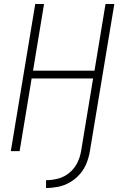

<svg xmlns="http://www.w3.org/2000/svg" viewBox="-20 -755 616 959"><path d="M210 184Q240 184 270.5 178Q301 172 329.5 155.5Q358 139 379.5 114Q401 89 412.5 59.5Q424 30 429 0L551 -735H507L452 -402H145L200 -735H156L34 0H78L138 -363H445L385 0Q380 30 366 58.5Q352 87 326.5 108Q301 129 270.5 137Q240 145 210 145Z"/></svg>

Font: Iosevka Sparkle Extralight
Style: Italic
Weight: 200
Italic angle: -9°
Designer: Belleve Invis
Foundry: Belleve Invis
Version: Version 4.5.0; ttfautohint (v1.8.3)